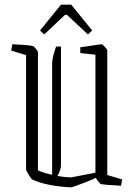

<svg xmlns="http://www.w3.org/2000/svg" viewBox="-20 -795 580 825"><path d="M92 -558 28 -578 33 -605Q56 -604 83 -602Q110 -600 122 -597Q125 -596 134 -585.5Q143 -575 143 -571V-63Q170 -51 204 -44V-525Q204 -534 208.5 -553.5Q213 -573 221 -595H242V-84Q242 -67 227 -39Q259 -33 287 -33L390 -53V-560L325 -567V-592Q334 -593 354.5 -596Q375 -599 394 -602Q413 -605 417 -605Q420 -605 430.5 -593.5Q441 -582 441 -579V-43L505 -24L500 3Q476 2 450.5 0Q425 -2 413 -4Q411 -5 403 -14.5Q395 -24 392 -31Q374 -22 350.5 -13Q327 -4 308 3Q289 10 285 10Q238 8 194 -0.5Q150 -9 118 -24Q116 -25 109.5 -34.5Q103 -44 97.5 -54Q92 -64 92 -67ZM170 -647 152 -664 242 -775H286L376 -664L358 -647L268 -731H259Z"/></svg>

Font: Grenze Gotisch ExtraLight
Style: Regular
Weight: 200
Designer: Renata Polastri
Foundry: Omnibus-Type
Version: Version 1.001